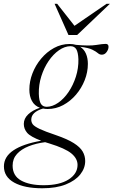

<svg xmlns="http://www.w3.org/2000/svg" viewBox="-96 -752 594 1004"><path d="M125 232.5Q32 232.5 -21.8 202.8Q-75.5 173 -75.5 118Q-75.5 67.5 -25.5 34Q24.5 0.5 119.5 -16Q63.5 -37 46 -57.5Q28.5 -78 28.5 -104Q28.5 -132 51.2 -153.8Q74 -175.5 112.5 -188.5Q84.5 -199 71 -224Q57.5 -249 57.5 -283.5Q57.5 -326.5 73.8 -368.5Q90 -410.5 119 -445.2Q148 -480 186.2 -501Q224.5 -522 268 -522Q286 -522 301.5 -517.5Q371.5 -511 406.2 -516.8Q441 -522.5 456.5 -522.5Q471.5 -522.5 471.5 -507.5Q471.5 -493.5 461.5 -479.8Q451.5 -466 436.5 -466Q425 -466 416 -474Q407 -482 387.2 -492Q367.5 -502 323 -507.5Q343.5 -494.5 353.5 -471.2Q363.5 -448 363.5 -418Q363.5 -375 347 -333Q330.5 -291 301.5 -257Q272.5 -223 234.5 -202.5Q196.5 -182 153 -182Q140.5 -182 129 -184.5Q67.5 -166 67.5 -126Q67.5 -113 75.2 -102.2Q83 -91.5 110.5 -78.2Q138 -65 197.5 -45Q257 -24.5 290 -3.5Q323 17.5 336.2 40.2Q349.5 63 349.5 90Q349.5 127.5 323.8 160Q298 192.5 248 212.5Q198 232.5 125 232.5ZM148.5 -193.5Q178.5 -194 208.5 -214.8Q238.5 -235.5 262.5 -271Q286.5 -306.5 300.8 -351Q315 -395.5 314 -442.5Q312.5 -479 302.8 -494.8Q293 -510.5 272.5 -510.5Q242 -510 212.2 -489.2Q182.5 -468.5 158.2 -433Q134 -397.5 120 -353Q106 -308.5 107 -261.5Q108 -225 117.8 -209.2Q127.5 -193.5 148.5 -193.5ZM-30 114Q-30 167 14 191.8Q58 216.5 132 216.5Q216 216.5 262.8 186.5Q309.5 156.5 309.5 110Q309.5 77.5 277.8 50.8Q246 24 161.5 -2Q150 -5.5 140 -8.5Q92.5 -2.5 54 12.8Q15.5 28 -7.2 53Q-30 78 -30 114ZM478.5 -732 307.5 -569H262L189.5 -732H203L293.5 -617L461 -732Z"/></svg>

Font: Newsreader 72pt Light
Style: Italic
Weight: 300
Italic angle: -17°
Designer: Hugues Gentile
Foundry: Production Type
Version: Version 1.003; ttfautohint (v1.8.3)